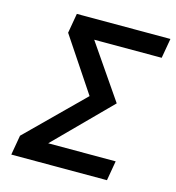

<svg xmlns="http://www.w3.org/2000/svg" viewBox="-104 -782 797 871"><g transform="rotate(15 294.5 -346.5)"><path d="M27.8 0 43.9 -92.8 302.2 -348.1 133.8 -600.6 149.9 -693.4H589.4L573.2 -600.6H256.3L429.7 -348.1L176.3 -92.8H493.2L477.1 0Z"/></g></svg>

Font: Cascadia Code NF
Style: Italic
Weight: 400
Italic angle: -10°
Monospace: yes
Designer: Aaron Bell
Foundry: Saja Typeworks
Version: Version 2404.023; ttfautohint (v1.8.4)